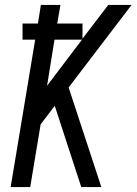

<svg xmlns="http://www.w3.org/2000/svg" viewBox="-20 -755 551 775"><path d="M23 0 122 -595H71V-660H133L145 -735H224L211 -660H313V-599L417 -735H511L257 -402L389 0H308L201 -328L144 -253L102 0ZM170 -409 311 -595H200Z"/></svg>

Font: Iosevka SS04
Style: Italic
Weight: 400
Italic angle: -9°
Monospace: yes
Designer: Belleve Invis
Foundry: Belleve Invis
Version: Version 19.0.0; ttfautohint (v1.8.4)